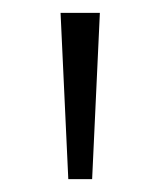

<svg xmlns="http://www.w3.org/2000/svg" viewBox="-20 -906 249 298"><path d="M86 -628H123L135 -886H74Z"/></svg>

Font: Noto Sans Kannada UI SemiCondensed Light
Style: Regular
Weight: 300
Width: 4
Designer: Jelle Bosma - Monotype Design Team
Foundry: Monotype Imaging Inc.
Version: Version 2.005